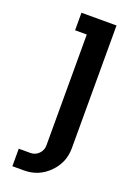

<svg xmlns="http://www.w3.org/2000/svg" viewBox="-131 -706 506 754"><g transform="rotate(20 122.0 -329.5)"><path d="M122.1 -122.1V-585.9H73.2V-659.2H219.7V-146.5Q219.7 -85.9 176.8 -43Q133.8 0 73.2 0H24.4V-73.2H73.2Q93.3 -73.2 107.7 -87.6Q122.1 -102.1 122.1 -122.1Z"/></g></svg>

Font: Alegre Sans
Style: Regular
Weight: 400
Width: 3
Designer: GrandChaos9000
Version: Version 1.2.6 - August 1, 2014